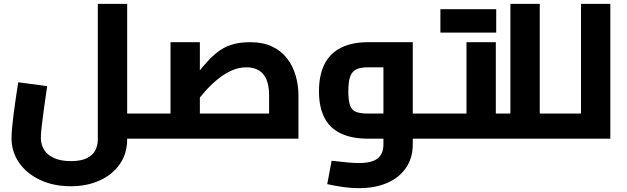

<svg xmlns="http://www.w3.org/2000/svg" viewBox="-20 -723 3269 1001"><path d="M643 0V-131H748V0ZM349 248Q260 248 190 215.5Q120 183 80 126Q40 69 40 -4Q40 -24 43 -56.5Q46 -89 51 -129Q56 -169 62.5 -211.5Q69 -254 75 -294L226 -274Q216 -207 208.5 -152.5Q201 -98 197 -60.5Q193 -23 193 -5Q193 32 211 59.5Q229 87 264 102Q299 117 349 117Q402 117 433 101.5Q464 86 477 60.5Q490 35 490 3V-703H643V3Q643 77 605 132Q567 187 500.5 217.5Q434 248 349 248ZM748 0V-131Q753 -131 757 -126.5Q761 -122 763 -113.5Q765 -105 766.5 -93Q768 -81 768 -66Q768 -51 766.5 -38.5Q765 -26 763 -17.5Q761 -9 757 -4.5Q753 0 748 0Z M748 0V-131H1510L1383 -22V-224Q1383 -278 1368.5 -310Q1354 -342 1328 -357Q1302 -372 1266 -372Q1223 -372 1184.5 -354Q1146 -336 1112.5 -308Q1079 -280 1050.5 -248Q1022 -216 1000.5 -187Q979 -158 964 -141L933 -245Q976 -299 1009 -340.5Q1042 -382 1071 -412.5Q1100 -443 1130.5 -463Q1161 -483 1198 -493Q1235 -503 1285 -503Q1350 -503 1397.5 -481Q1445 -459 1475.5 -420Q1506 -381 1521 -330.5Q1536 -280 1536 -224V0ZM869 -131V-503H1022V-131ZM748 0Q743 0 739 -4.5Q735 -9 733 -17.5Q731 -26 729.5 -38.5Q728 -51 728 -66Q728 -86 730 -100.5Q732 -115 736.5 -123Q741 -131 748 -131Z M2132 0V-131H2236V0ZM1851 258Q1813 258 1772 252.5Q1731 247 1686 237L1709 115Q1758 121 1792.5 124Q1827 127 1851 127Q1919 127 1949 103Q1979 79 1979 30V-394L2010 -372H1899Q1865 -372 1842 -363.5Q1819 -355 1807.5 -328.5Q1796 -302 1796 -247Q1796 -196 1806 -171Q1816 -146 1839 -138.5Q1862 -131 1899 -131H1979V0H1899Q1815 0 1757.5 -27Q1700 -54 1671.5 -109Q1643 -164 1643 -247Q1643 -331 1671.5 -388Q1700 -445 1757.5 -474Q1815 -503 1899 -503H2132V30Q2132 100 2097 151.5Q2062 203 1999 230.5Q1936 258 1851 258ZM2236 0V-131Q2242 -131 2245.5 -126.5Q2249 -122 2251.5 -113.5Q2254 -105 2255 -93Q2256 -81 2256 -66Q2256 -51 2255 -38.5Q2254 -26 2251.5 -17.5Q2249 -9 2245.5 -4.5Q2242 0 2236 0Z M2565 0V-131H2695V0ZM2695 0V-131Q2701 -131 2704.5 -126.5Q2708 -122 2710.5 -113.5Q2713 -105 2714 -93Q2715 -81 2715 -66Q2715 -51 2714 -38.5Q2713 -26 2710.5 -17.5Q2708 -9 2704.5 -4.5Q2701 0 2695 0ZM2236 0V-131H2505L2412 -54V-503H2565V0ZM2236 0Q2230 0 2226.5 -4.5Q2223 -9 2221 -17.5Q2219 -26 2217.5 -38.5Q2216 -51 2216 -66Q2216 -86 2218 -100.5Q2220 -115 2224.5 -123Q2229 -131 2236 -131ZM2276 -553V-675H2430V-553ZM2413 -553V-675H2567V-553Z M2794 0V-131H2898V0ZM2641 0V-703H2794V0ZM2530 0V-131H2641V0ZM2530 0Q2525 0 2521 -4.5Q2517 -9 2515 -17.5Q2513 -26 2511.5 -38.5Q2510 -51 2510 -66Q2510 -86 2512 -100.5Q2514 -115 2518.5 -123Q2523 -131 2530 -131ZM2898 0V-131Q2904 -131 2907.5 -126.5Q2911 -122 2913.5 -113.5Q2916 -105 2917 -93Q2918 -81 2918 -66Q2918 -51 2917 -38.5Q2916 -26 2913.5 -17.5Q2911 -9 2907.5 -4.5Q2904 0 2898 0Z M3009 0V-703H3162V0ZM2898 0V-131H3009V0ZM2898 0Q2893 0 2889 -4.5Q2885 -9 2883 -17.5Q2881 -26 2879.5 -38.5Q2878 -51 2878 -66Q2878 -86 2880 -100.5Q2882 -115 2886.5 -123Q2891 -131 2898 -131Z"/></svg>

Font: Cairo Play ExtraBold
Style: Regular
Weight: 800
Version: Version 3.119